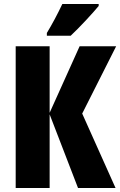

<svg xmlns="http://www.w3.org/2000/svg" viewBox="-20 -947 605 967"><path d="M373 0 230 -371V0H59V-714H230V-379L381 -714H565L394 -375L562 0ZM477 -917Q454 -889 412.5 -844.5Q371 -800 336 -767H216V-781Q256 -847 294 -927H477Z"/></svg>

Font: Noto Sans UI CondBlack
Style: Regular
Weight: 900
Width: 3
Designer: Monotype Design Team
Foundry: Monotype Imaging Inc.
Version: Version 1.001